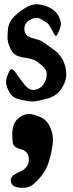

<svg xmlns="http://www.w3.org/2000/svg" viewBox="-20 -481 347 912"><path d="M38.1 158.2Q38.1 108.4 63.5 84.5Q88.9 60.5 117.2 60.5Q137.7 60.5 169.9 74.2Q204.1 87.9 219.7 127Q231.4 154.3 231.4 181.6Q231.4 205.1 225.6 232.4Q216.8 279.3 203.6 310.1Q190.4 340.8 161.1 373Q139.6 395.5 125 403.3Q110.4 411.1 85 411.1Q31.2 411.1 31.2 375Q31.2 361.3 44.4 351.1Q57.6 340.8 74.2 335Q90.8 329.1 104 314Q117.2 298.8 117.2 275.4Q117.2 254.9 106 243.2Q94.7 231.4 81.1 228.5Q67.4 225.6 55.2 218.3Q43 210.9 41 197.3Q38.1 176.8 38.1 158.2ZM24.4 -142.6Q28.3 -152.3 35.2 -152.3Q43.9 -152.3 60.1 -127.9Q76.2 -103.5 96.7 -78.6Q117.2 -53.7 136.7 -53.7H140.6Q168 -56.6 184.1 -77.1Q200.2 -97.7 202.1 -126V-127.9Q202.1 -135.7 200.2 -142.6Q198.2 -149.4 192.4 -156.2Q186.5 -163.1 183.6 -166Q180.7 -168.9 169.9 -177.2Q159.2 -185.5 157.2 -187.5Q140.6 -201.2 94.7 -207.5Q48.8 -213.9 35.2 -239.3Q15.6 -275.4 15.6 -301.8Q15.6 -305.7 16.1 -314Q16.6 -322.3 16.6 -328.1Q17.6 -367.2 39.1 -393.1Q60.5 -418.9 101.6 -444.3Q129.9 -460.9 154.3 -460.9Q168 -460.9 185.5 -456.1Q245.1 -440.4 262.7 -394.5Q269.5 -377.9 269.5 -367.2Q269.5 -351.6 252 -316.4Q249 -310.5 246.1 -310.5Q241.2 -310.5 234.9 -323.2Q228.5 -335.9 219.7 -351.6Q210.9 -367.2 202.1 -373Q198.2 -375 189.9 -380.9Q181.6 -386.7 177.2 -389.2Q172.9 -391.6 166 -394Q159.2 -396.5 153.3 -396.5Q150.4 -396.5 140.6 -394.5Q95.7 -379.9 95.7 -343.8Q95.7 -336.9 96.7 -333Q100.6 -314.5 116.2 -307.1Q131.8 -299.8 154.8 -293.9Q177.7 -288.1 190.4 -277.3Q199.2 -270.5 220.2 -255.9Q241.2 -241.2 249.5 -233.9Q257.8 -226.6 269 -211.4Q280.3 -196.3 286.1 -177.7Q294.9 -151.4 294.9 -128.9Q294.9 -92.8 269.5 -55.7Q257.8 -39.1 241.2 -28.8Q224.6 -18.6 213.4 -15.1Q202.1 -11.7 173.8 -4.9Q150.4 1 132.8 1Q114.3 1 90.8 -4.9Q89.8 -4.9 83.5 -6.3Q77.1 -7.8 75.7 -8.3Q74.2 -8.8 68.8 -10.3Q63.5 -11.7 62 -12.2Q60.5 -12.7 56.2 -14.2Q51.8 -15.6 49.8 -17.1Q47.9 -18.6 44.4 -20.5Q41 -22.5 38.6 -24.9Q36.1 -27.3 33.7 -30.3Q31.2 -33.2 29.3 -36.1Q8.8 -67.4 8.8 -91.8Q8.8 -112.3 24.4 -142.6Z"/></svg>

Font: LPEducational
Style: Medium
Weight: 500
Designer: Based on Essays1743, by John Stracke, which says:

Based on the typeface in a 1743 English translation of the essays of 
Version: Version 001.204